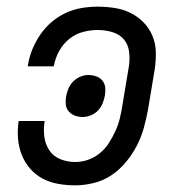

<svg xmlns="http://www.w3.org/2000/svg" viewBox="-20 -548 540 576"><path d="M205 8Q179 8 154 3.5Q129 -1 107.5 -12.5Q86 -24 70 -42.5Q54 -61 45 -84Q36 -107 34 -133Q32 -159 36 -185H114Q110 -161 113 -138Q116 -115 128 -97Q140 -79 161 -70.5Q182 -62 206 -62Q225 -62 244 -68.5Q263 -75 279.5 -88.5Q296 -102 307 -119.5Q318 -137 326.5 -155.5Q335 -174 339.5 -193Q344 -212 347 -231L367 -351Q370 -373 367 -394.5Q364 -416 350.5 -431Q337 -446 316 -452Q295 -458 273 -458Q251 -458 228.5 -452Q206 -446 187.5 -431Q169 -416 157.5 -395Q146 -374 142 -352L141 -349H63L64 -354Q68 -378 77.5 -401Q87 -424 101.5 -445Q116 -466 135.5 -482.5Q155 -499 178 -509.5Q201 -520 225 -524Q249 -528 273 -528Q299 -528 324.5 -524Q350 -520 372 -509Q394 -498 411 -480.5Q428 -463 437.5 -440Q447 -417 447.5 -391.5Q448 -366 444 -339L424 -219Q419 -192 411.5 -164.5Q404 -137 390.5 -111Q377 -85 358 -62Q339 -39 314.5 -22.5Q290 -6 261.5 1Q233 8 205 8ZM228 -197Q216 -197 205 -201Q194 -205 186.5 -213.5Q179 -222 177.5 -233.5Q176 -245 178 -257Q180 -269 185 -281.5Q190 -294 199.5 -303.5Q209 -313 221 -318Q233 -323 245 -323Q257 -323 268.5 -319Q280 -315 287 -306.5Q294 -298 295.5 -286.5Q297 -275 295 -263Q293 -251 288 -238.5Q283 -226 274 -216.5Q265 -207 252.5 -202Q240 -197 228 -197Z"/></svg>

Font: Iosevka Algr
Style: Italic
Weight: 400
Italic angle: -9°
Monospace: yes
Designer: Belleve Invis
Foundry: Belleve Invis
Version: Version 26.0.2; ttfautohint (v1.8.3)